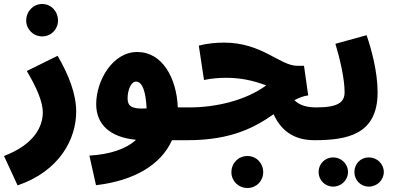

<svg xmlns="http://www.w3.org/2000/svg" viewBox="-52 -696 1971 960"><path d="M159 -514C204 -514 238 -550 238 -593C238 -639 204 -676 159 -676C114 -676 79 -639 79 -593C79 -550 114 -514 159 -514ZM36 231C247 159 329 -2 329 -138C329 -226 292 -321 236 -417L82 -341C130 -260 162 -188 162 -134C162 -64 120 26 -32 84Z M428 230C616 208 752 130 808 5H887C950 5 977 -27 977 -79C977 -122 951 -159 897 -159H837C831 -307 759 -436 635 -436C512 -437 429 -294 429 -175C429 -76 495 -10 628 3C579 49 498 76 395 82ZM586 -205C586 -243 602 -288 628 -288C660 -288 677 -238 681 -154C603 -149 586 -167 586 -205Z M887 5C1109 5 1228 -63 1316 -125C1360 -27 1436 5 1520 5C1576 5 1609 -28 1609 -79C1609 -122 1583 -159 1530 -159C1487 -159 1448 -167 1420 -195C1442 -207 1465 -216 1489 -219L1468 -367H1435C1347 -367 1259 -483 1068 -483C1024 -483 982 -478 942 -468L968 -296C1004 -304 1045 -307 1078 -307C1151 -307 1212 -294 1279 -269C1173 -191 1021 -159 897 -159ZM1185 244C1230 244 1264 209 1264 165C1264 120 1230 84 1185 84C1140 84 1105 120 1105 165C1105 209 1140 244 1185 244Z M1520 5C1682 5 1836 -22 1836 -234C1836 -338 1805 -450 1781 -520L1625 -477C1646 -408 1671 -304 1671 -236C1671 -187 1643 -159 1530 -159ZM1792 237C1833 237 1867 205 1867 164C1867 123 1833 91 1792 91C1751 91 1720 123 1720 164C1720 205 1751 237 1792 237ZM1614 237C1654 237 1688 205 1688 164C1688 123 1654 91 1614 91C1573 91 1541 123 1541 164C1541 205 1573 237 1614 237Z"/></svg>

Font: Noto Sans Arabic UI Cn Bk
Style: Regular
Weight: 900
Width: 3
Designer: Monotype Design Team, Nadine Chahine and Nizar Qandah
Foundry: Monotype Imaging Inc.
Version: Version 2.010